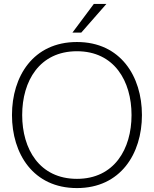

<svg xmlns="http://www.w3.org/2000/svg" viewBox="-20 -946 783 978"><path d="M372 12C594 12 703 -163 703 -360C703 -557 594 -732 372 -732C149 -732 41 -557 41 -360C41 -163 149 12 372 12ZM93 -360C93 -533 181 -685 372 -685C562 -685 650 -533 650 -360C650 -187 562 -35 372 -35C181 -35 93 -187 93 -360ZM349 -780H394L522 -926H458Z"/></svg>

Font: Aspekta 200
Style: Regular
Weight: 200
Designer: Ivo Dolenc
Version: Version 2.000